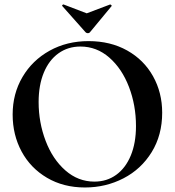

<svg xmlns="http://www.w3.org/2000/svg" viewBox="-20 -818 775 850"><path d="M36 -311Q36 -403 79.5 -477Q123 -551 199.5 -593.5Q276 -636 372 -636Q469 -636 543 -594.5Q617 -553 657.5 -480.5Q698 -408 698 -319Q698 -220 651.5 -144.5Q605 -69 526.5 -28.5Q448 12 356 12Q261 12 188 -31Q115 -74 75.5 -147.5Q36 -221 36 -311ZM582 -260Q582 -352 551 -433Q520 -514 464 -563Q408 -612 336 -612Q281 -612 239 -582Q197 -552 174 -496.5Q151 -441 151 -366Q151 -276 182 -194.5Q213 -113 269.5 -63.5Q326 -14 398 -14Q453 -14 494.5 -44Q536 -74 559 -129.5Q582 -185 582 -260ZM256 -791 255 -793Q255 -795 257.5 -797Q260 -799 262 -798L364 -759L467 -798Q469 -799 472.5 -795.5Q476 -792 474 -791L378 -675Q375 -671 369 -671Q363 -671 359 -675Z"/></svg>

Font: Cormorant Upright
Style: Bold
Weight: 700
Designer: Christian Thalmann (Catharsis Fonts)
Foundry: Catharsis Fonts
Version: Version 3.302